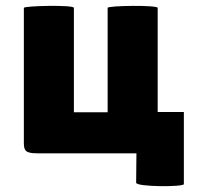

<svg xmlns="http://www.w3.org/2000/svg" viewBox="-20 -527 704 660"><path d="M449 0 448 101C448 116 612 116 612 106V-142H522V-500C522 -510 350 -508 350 -500V-141H234V-500C234 -511 62 -507 62 -500V-36C62 -9 68 0 108 0Z"/></svg>

Font: Lilita 2
Style: Regular
Weight: 400
Designer: Juan Montoreano
Foundry: Juan Montoreano
Version: Version 2.001